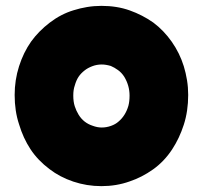

<svg xmlns="http://www.w3.org/2000/svg" viewBox="-20 -1220 692 655"><path d="M30 -896Q30 -947 45 -994Q60 -1041 86 -1078Q112 -1114 150 -1143Q188 -1172 231 -1185Q253 -1192 277 -1196Q301 -1200 326 -1200Q379 -1200 422.5 -1184.5Q466 -1169 503 -1143Q539 -1116 566 -1077.5Q593 -1039 607 -994Q614 -971 618 -946.5Q622 -922 622 -896Q622 -841 607 -794.5Q592 -748 567 -710Q540 -669 502 -642Q464 -615 422 -601Q377 -585 326 -585Q276 -585 230 -600.5Q184 -616 149 -643Q109 -673 84 -711Q59 -749 45 -796Q30 -841 30 -896ZM230 -894Q230 -873 235 -857.5Q240 -842 248 -829Q265 -801 296 -791Q312 -785 327 -785Q343 -785 358.5 -790.5Q374 -796 384 -805Q408 -825 418 -859Q422 -874 422 -894Q422 -928 404 -958Q395 -972 382.5 -981Q370 -990 358 -995Q341 -1000 327 -1000Q310 -1000 294.5 -994Q279 -988 269 -980Q256 -970 248 -958Q240 -946 235 -928Q230 -914 230 -894Z"/></svg>

Font: Boldonse
Style: Regular
Weight: 400
Designer: Universitype Foundry
Foundry: Universitype Foundry
Version: Version 1.000; ttfautohint (v1.8.4.7-5d5b)